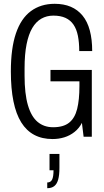

<svg xmlns="http://www.w3.org/2000/svg" viewBox="-20 -718 547 1008"><path d="M256 12Q146 12 91.5 -75.5Q37 -163 37 -343Q37 -464 63.5 -542.5Q90 -621 142 -659.5Q194 -698 267 -698Q315 -698 351.5 -682.5Q388 -667 413.5 -636Q439 -605 451.5 -558Q464 -511 464 -450H396Q396 -495 389 -530Q382 -565 366 -588.5Q350 -612 324 -624Q298 -636 260 -636Q225 -636 197 -620Q169 -604 149.5 -571Q130 -538 119.5 -485.5Q109 -433 109 -359V-321Q109 -226 126.5 -166Q144 -106 177.5 -78Q211 -50 259 -50Q313 -50 343 -74Q373 -98 385 -146Q397 -194 397 -266V-291H245V-351H462V0H419L410 -73Q396 -45 371.5 -25.5Q347 -6 317.5 3Q288 12 256 12ZM228 270V240Q246 240 253.5 225Q261 210 261 176H240V90H292V163Q292 201 285.5 224.5Q279 248 265 259Q251 270 228 270Z"/></svg>

Font: Archivo ExtraCondensed Light
Style: Regular
Weight: 300
Width: 2
Designer: Hector Gatti
Foundry: Omnibus-Type
Version: Version 2.001